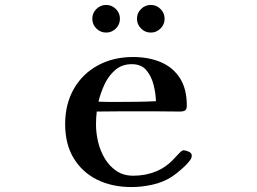

<svg xmlns="http://www.w3.org/2000/svg" viewBox="-20 -748 1040 778"><path d="M612 -338Q611 -369 602.5 -403.5Q594 -438 573.5 -463Q553 -488 514 -488Q474 -488 446.5 -464Q419 -440 403 -405Q387 -370 379 -336Q399 -335 419 -335Q439 -335 459 -335Q497 -335 535.5 -335.5Q574 -336 612 -338ZM757 -118Q757 -108 751 -100Q740 -84 716 -63Q692 -42 675 -31Q640 -9 597 0.5Q554 10 513 10Q434 10 373.5 -20Q313 -50 278.5 -107Q244 -164 244 -245Q244 -326 279 -387.5Q314 -449 376.5 -483Q439 -517 519 -517Q583 -517 632 -496Q681 -475 709 -431.5Q737 -388 737 -320Q737 -305 730 -300.5Q723 -296 709 -296Q681 -296 652.5 -296.5Q624 -297 595 -297Q540 -297 484 -297Q428 -297 372 -296Q369 -271 369 -243Q369 -209 377.5 -173Q386 -137 404.5 -106Q423 -75 451.5 -55.5Q480 -36 520 -36Q570 -36 612.5 -53.5Q655 -71 688 -108Q693 -113 705 -126Q717 -139 724 -139Q732 -139 744.5 -133.5Q757 -128 757 -118ZM466 -672Q466 -649 449.5 -632.5Q433 -616 410 -616Q387 -616 370.5 -632.5Q354 -649 354 -672Q354 -695 370.5 -711.5Q387 -728 410 -728Q433 -728 449.5 -711.5Q466 -695 466 -672ZM647 -672Q647 -649 630.5 -632.5Q614 -616 591 -616Q568 -616 551.5 -632.5Q535 -649 535 -672Q535 -695 551.5 -711.5Q568 -728 591 -728Q614 -728 630.5 -711.5Q647 -695 647 -672Z"/></svg>

Font: Kaisei HarunoUmi
Style: Bold
Weight: 700
Designer: Font-Kai, 金井和夫
Foundry: KAZUO KANAI
Version: Version 5.003